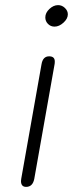

<svg xmlns="http://www.w3.org/2000/svg" viewBox="-20 -720 296 750"><path d="M157 -652Q157 -670 173 -685Q189 -700 207 -700Q222 -700 233.5 -689Q245 -678 245 -664Q245 -647 228 -631.5Q211 -616 193 -616Q178 -616 167.5 -626.5Q157 -637 157 -652ZM62 -13 63 -22 142 -468Q147 -500 172 -500Q194 -500 194 -480Q194 -472 193 -468L114 -22Q108 10 82 10Q62 10 62 -13Z"/></svg>

Font: Kodchasan ExtraLight
Style: Italic
Weight: 275
Italic angle: -10°
Version: Version 1.000; ttfautohint (v1.6)